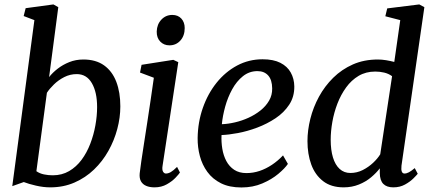

<svg xmlns="http://www.w3.org/2000/svg" viewBox="-20 -837 1956 868"><path d="M202 -488.5Q217.5 -508.5 240.8 -526.5Q264 -544.5 293.2 -556.2Q322.5 -568 357 -568Q413.5 -568 450.5 -541.5Q487.5 -515 505.8 -467.2Q524 -419.5 524 -356Q524 -305.5 510.2 -253.8Q496.5 -202 470 -154.8Q443.5 -107.5 405 -70.5Q366.5 -33.5 316.8 -11.8Q267 10 207 10Q176 10 142.5 2.2Q109 -5.5 87.5 -14L35.5 4.5L135.5 -746L87 -764.5L96 -800L221.5 -817L243.5 -804.5ZM144.5 -63Q159.5 -52.5 179 -48.5Q198.5 -44.5 218.5 -44.5Q260 -44.5 292.5 -63.5Q325 -82.5 348.8 -114.5Q372.5 -146.5 388 -186.8Q403.5 -227 411.2 -270Q419 -313 419 -353Q419 -420.5 395.2 -461.2Q371.5 -502 327 -502Q297 -502 270.5 -488.5Q244 -475 223.8 -455.2Q203.5 -435.5 192 -417.5Z M678.5 10Q656.5 10 640.8 3.2Q625 -3.5 617.2 -17.5Q609.5 -31.5 611.5 -53Q613.5 -73 618.8 -108Q624 -143 631 -188.2Q638 -233.5 645.8 -284Q653.5 -334.5 661.2 -386.2Q669 -438 675.5 -485.5L613 -509L620 -544L763.5 -566.5L786 -556L715 -88Q712 -70 717 -61.2Q722 -52.5 730 -52.5Q740.5 -52.5 752 -59Q763.5 -65.5 780.5 -82.5L793.5 -57Q789 -50 773.8 -33.8Q758.5 -17.5 734.2 -3.8Q710 10 678.5 10ZM746 -632Q721 -632 704.5 -649Q688 -666 688.5 -694.5Q689.5 -727 709.5 -748.2Q729.5 -769.5 759 -769.5Q784.5 -769.5 799.8 -753Q815 -736.5 815 -710Q815 -675.5 795.5 -653.8Q776 -632 746 -632Z M1281.5 -96Q1268 -76 1238.2 -51Q1208.5 -26 1166 -7.8Q1123.5 10.5 1071.5 10.5Q1017 10.5 979 -8.5Q941 -27.5 917.5 -59.8Q894 -92 883.5 -131.8Q873 -171.5 873.5 -213Q874.5 -285 897 -349.2Q919.5 -413.5 959.2 -463Q999 -512.5 1052 -540.8Q1105 -569 1167 -569Q1216 -569 1247.5 -553Q1279 -537 1294.5 -509Q1310 -481 1310.5 -446.5Q1311 -399.5 1287.5 -363.8Q1264 -328 1225.8 -302.5Q1187.5 -277 1143 -260.2Q1098.5 -243.5 1055.8 -235.5Q1013 -227.5 981.5 -226.5Q980 -195 985 -164.5Q990 -134 1003.2 -109Q1016.5 -84 1039 -69.2Q1061.5 -54.5 1094 -54.5Q1124.5 -54.5 1153.5 -64.2Q1182.5 -74 1209.5 -92Q1236.5 -110 1259.5 -134.5ZM1144 -515.5Q1107 -515.5 1078.2 -492.5Q1049.5 -469.5 1029.5 -433Q1009.5 -396.5 998 -354.8Q986.5 -313 983 -275.5Q1011 -276.5 1042.2 -283.8Q1073.5 -291 1103.2 -304.5Q1133 -318 1157.5 -337.5Q1182 -357 1196.5 -382Q1211 -407 1210.5 -437.5Q1210 -476.5 1192.2 -496Q1174.5 -515.5 1144 -515.5Z M1795 -88Q1793 -70 1796.5 -61.2Q1800 -52.5 1808.5 -52.5Q1818 -52.5 1828.8 -58.2Q1839.5 -64 1855 -77L1868.5 -51.5Q1864 -45.5 1849 -30.5Q1834 -15.5 1811 -2.8Q1788 10 1758 10Q1728.5 10 1713 -5.5Q1697.5 -21 1697 -54.5V-76Q1681.5 -55.5 1657.8 -35.5Q1634 -15.5 1602.5 -2.8Q1571 10 1533.5 10Q1477 10 1440.8 -18Q1404.5 -46 1387.2 -93.2Q1370 -140.5 1370 -199Q1370 -248 1383 -300Q1396 -352 1422 -399.8Q1448 -447.5 1486.5 -485.5Q1525 -523.5 1575.5 -545.8Q1626 -568 1688.5 -568Q1706 -568 1725.5 -564.8Q1745 -561.5 1762.5 -557L1789.5 -746L1722 -763.5L1730.5 -799L1875.5 -817L1898.5 -804.5ZM1752.5 -492.5Q1737 -504 1717 -508.8Q1697 -513.5 1676.5 -513.5Q1634 -513.5 1601.2 -494Q1568.5 -474.5 1544.8 -441.8Q1521 -409 1505.5 -368.8Q1490 -328.5 1482.5 -286Q1475 -243.5 1475 -205Q1475 -159 1485.2 -125.2Q1495.5 -91.5 1515.5 -73.2Q1535.5 -55 1564 -55Q1593.5 -55 1619.8 -68.2Q1646 -81.5 1666.8 -101Q1687.5 -120.5 1699 -139.5Z"/></svg>

Font: Merriweather Light 18pt
Style: Italic
Weight: 400
Italic angle: -7.8°
Version: Version 2.101